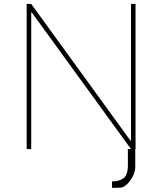

<svg xmlns="http://www.w3.org/2000/svg" viewBox="-20 -747 811 962"><path d="M620.7 0H636.4L139.2 -684.7H136.4V0H113.6V-727.3H136.4L633.5 -42.6H636.4V-727.3H659.1V0H657.7V88.1Q658 112.2 645.4 136.5Q632.8 160.9 615.2 177Q597.7 193.2 582.4 193.2Q578.5 193.2 574.8 193.4Q571 193.5 567.5 193.9Q559.3 194.2 552.6 194.4Q545.8 194.6 541.2 193.2V161.9Q541.2 161.9 541.2 161.9Q541.5 162.3 542.6 161.9Q573.2 162.3 596.8 147.5Q620.4 132.8 620.7 82.4Z"/></svg>

Font: Inter UI Thin
Style: Regular
Weight: 100
Designer: Rasmus Andersson
Foundry: rsms
Version: 3.2;8d6f07862